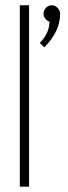

<svg xmlns="http://www.w3.org/2000/svg" viewBox="-20 -699 254 719"><path d="M54.2 -679.2H88.9V0H54.2ZM143.1 -647Q143.1 -660.2 152.1 -669.7Q161.1 -679.2 173.8 -679.2Q186.5 -679.2 195.8 -669.4Q205.1 -659.7 205.1 -647Q205.1 -581.1 146 -522L128.9 -538.1Q165 -574.2 165 -618.2Q155.8 -621.1 149.4 -629.2Q143.1 -637.2 143.1 -647Z"/></svg>

Font: RawengulkSans
Style: Regular
Weight: 500
Designer: gluk (gluksza@wp.pl)
Foundry: gluk (gluksza@wp.pl)
Version: Version 0.94